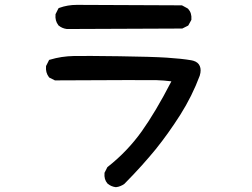

<svg xmlns="http://www.w3.org/2000/svg" viewBox="-20 -731 1040 792"><path d="M457 41Q438.5 38.6 424.3 26.9L423.8 26.4L423.3 25.9Q408.7 9.3 411.1 -16.6V-18.6L412.1 -20L421.9 -39.6L422.9 -41.5L424.8 -43Q505.4 -106.4 564.5 -189Q592.3 -228 623.3 -280Q654.3 -332 687 -395.5Q656.7 -399.4 625 -400.4Q585 -401.4 209 -399.4H206.5L204.6 -400.4L185.1 -410.2L183.1 -411.1L181.6 -413.1Q167.5 -431.6 169.9 -457V-459L170.9 -460.4L180.7 -480L182.6 -483.9L186.5 -484.9Q232.9 -499 285.6 -500Q311.5 -500.5 357.9 -500.2Q404.3 -500 471.7 -499Q606.9 -497.1 667.5 -493.2Q728.5 -489.3 769 -482.4Q773.4 -481.4 777.3 -480.5Q797.4 -474.6 804.2 -458.5Q811 -442.4 804.2 -419.9V-419.4Q772.5 -334.5 723.6 -257.3Q674.8 -180.7 623 -116.2Q596.7 -84 564.7 -48.3Q532.7 -12.7 494.1 26.4L493.7 26.9L493.2 27.3Q489.3 30.3 485.1 32.5Q481 34.7 476.8 36.4Q472.7 38.1 468.3 39.3Q463.9 40.5 459 41H458ZM255.9 -611.3Q236.3 -613.8 222.2 -625.5L221.2 -626L220.7 -627Q206.5 -645.5 209 -670.9V-672.9L210 -674.3L219.7 -693.8L221.7 -697.3L225.1 -698.7Q258.8 -710.9 296.9 -710.9Q333 -710.9 727.5 -709H730L732.4 -708L753.9 -696.3L754.9 -695.3L756.3 -694.3Q764.2 -685.5 767.3 -674.8Q770.5 -664.1 769.5 -651.4V-649.4L768.6 -647.5L757.8 -627.9L756.3 -625.5L753.4 -624L733.9 -614.3L731.9 -613.3H729.5L256.8 -611.3H256.3Z"/></svg>

Font: NaikaiFont
Style: Bold
Weight: 700
Version: Version 1.89